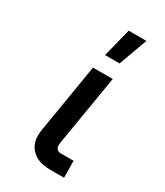

<svg xmlns="http://www.w3.org/2000/svg" viewBox="-190 -833 779 909"><g transform="rotate(30 200.0 -378.0)"><path d="M318 0H246Q225 0 205.5 -3Q186 -6 168.5 -15Q151 -24 138 -38Q125 -52 118 -70.5Q111 -89 111 -109.5Q111 -130 115 -150L176 -520H284L220 -135Q219 -128 219 -120Q219 -112 222 -105.5Q225 -99 231.5 -95.5Q238 -92 246 -92H317ZM196 -600 235 -756H332L275 -600Z"/></g></svg>

Font: Iosevka Aile Semibold
Style: Italic
Weight: 600
Italic angle: -9°
Designer: Belleve Invis
Foundry: Belleve Invis
Version: Version 31.1.0; ttfautohint (v1.8.4)